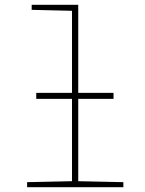

<svg xmlns="http://www.w3.org/2000/svg" viewBox="-20 -780 603 800"><path d="M93 0H494V-21L306 -25V-368H453V-393H306V-760H112V-739L280 -735V-393H131V-368H280V-25L93 -21Z"/></svg>

Font: Noto Sans Mono SemiCondensed Thin
Style: Regular
Weight: 100
Width: 4
Designer: Monotype Design Team
Foundry: Monotype Imaging Inc.
Version: Version 2.014